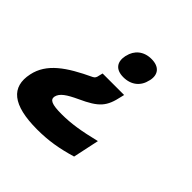

<svg xmlns="http://www.w3.org/2000/svg" viewBox="-236 -670 1010 1010"><g transform="rotate(45 269.5 -165.0)"><path d="M410 -422 411 -425C422 -476 396 -509 338 -509C281 -509 242 -476 231 -425L230 -422C219 -369 244 -336 301 -336C359 -336 399 -369 410 -422ZM-56 0C-81 117 -9 179 175 179C259 179 329 167 413 142L444 -4C346 20 281 31 208 31C135 31 112 19 117 -8C124 -39 156 -60 216 -88C321 -136 347 -166 366 -256L370 -273H210L205 -253C202 -236 198 -229 186 -223C54 -161 -35 -101 -56 0Z"/></g></svg>

Font: LT Wave Mono Black
Style: Italic
Weight: 900
Designer: Daniel Lyons
Version: Version 2.5 (Glyphs App)